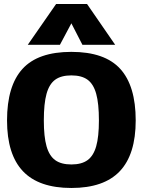

<svg xmlns="http://www.w3.org/2000/svg" viewBox="-20 -920 710 955"><path d="M259 -900H413L553 -697H390L335 -804L278 -697H118ZM15 -321Q15 -493 92 -577.5Q169 -662 335 -662Q501 -662 578 -577.5Q655 -493 655 -321Q655 -152 576 -68.5Q497 15 335 15Q173 15 94 -68.5Q15 -152 15 -321ZM472 -321Q472 -405 458.5 -453.5Q445 -502 415.5 -523.5Q386 -545 335 -545Q284 -545 254.5 -523.5Q225 -502 211.5 -453.5Q198 -405 198 -321Q198 -240 211.5 -192.5Q225 -145 254.5 -123.5Q284 -102 335 -102Q386 -102 415.5 -123.5Q445 -145 458.5 -192.5Q472 -240 472 -321Z"/></svg>

Font: Pridi
Style: Bold
Weight: 700
Designer: Katatrad Team
Foundry: CadsonDemak
Version: Version 1.001